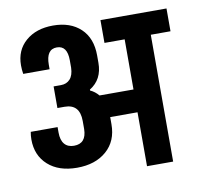

<svg xmlns="http://www.w3.org/2000/svg" viewBox="-74 -719 823 796"><g transform="rotate(-10 337.5 -321.0)"><path d="M675 -534H592V0H482V-227H367V-197Q367 -126 320 -85Q273 -44 196 -44Q119 -44 74 -84.5Q29 -125 29 -192Q29 -208 32 -224H145V-201Q145 -169 159 -152.5Q173 -136 199 -136Q251 -136 252 -197V-231Q252 -302 188 -302H158V-393H189Q213 -393 227.5 -409Q242 -425 243 -457V-488Q243 -550 199 -550Q154 -550 154 -485V-466H43Q40 -484 40 -502Q40 -566 84 -604Q128 -642 199 -642Q272 -642 315 -601.5Q358 -561 358 -488V-457Q358 -387 304 -354V-350Q324 -341 339 -323H482V-534H397V-630H675Z"/></g></svg>

Font: Pragati Narrow
Style: Bold
Weight: 700
Designer: Hector Gatti, Marcela Romero, Pablo Cosgaya and Nicolas Silva
Foundry: Omnibus-Type
Version: Version 1.010; ttfautohint (v1.3)